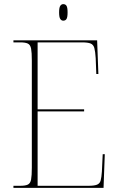

<svg xmlns="http://www.w3.org/2000/svg" viewBox="-20 -909 575 929"><path d="M45 0V-10H78Q103 -10 115 -16Q127 -22 130.5 -40.5Q134 -59 134 -98V-616Q134 -655 130.5 -673.5Q127 -692 115 -698Q103 -704 78 -704H45V-714H450L456 -551H446L443 -628Q441 -660 436.5 -676.5Q432 -693 418.5 -698.5Q405 -704 376 -704H162V-380H387V-370H162V-10H408Q436 -10 449.5 -15.5Q463 -21 467 -35.5Q471 -50 473 -79L477 -163H487L481 0ZM286 -809Q277 -809 271.5 -817.5Q266 -826 266 -849Q266 -872 271.5 -880.5Q277 -889 286 -889Q297 -889 302 -880.5Q307 -872 307 -849Q307 -826 302 -817.5Q297 -809 286 -809Z"/></svg>

Font: Noto Serif Display SemiCondensed Thin
Style: Regular
Weight: 100
Width: 4
Designer: Monotype Design Team
Foundry: Monotype Imaging Inc.
Version: Version 2.009